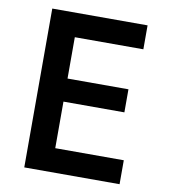

<svg xmlns="http://www.w3.org/2000/svg" viewBox="-82 -800 764 869"><g transform="rotate(10 300.0 -365.0)"><path d="M88 0H526V-110H211V-324H491V-430H211V-620H526V-730H88Z"/></g></svg>

Font: JetBrains Mono
Style: Bold
Weight: 558
Monospace: yes
Designer: Philipp Nurullin, Konstantin Bulenkov
Foundry: JetBrains
Version: Version 2.305